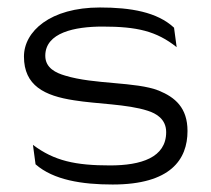

<svg xmlns="http://www.w3.org/2000/svg" viewBox="-20 -482 563 513"><path d="M44 -331C44 -253 99 -226 178 -214C239 -204 320 -204 375 -186C397 -179 424 -164 424 -129C424 -61 357 -40 274 -40C182 -40 125 -52 68 -95L75 -43C123 -1 199 11 281 11C436 11 481 -56 481 -132C481 -194 448 -222 404 -240C343 -264 232 -256 154 -280C130 -287 101 -300 101 -333C101 -395 180 -411 254 -411C346 -411 398 -399 452 -356L445 -408C400 -450 329 -462 247 -462C114 -462 44 -398 44 -331Z"/></svg>

Font: Charger Sport
Style: ExLitExt
Weight: 200
Designer: Jasper
Foundry: Cannot Into Space Fonts
Version: Version 1.1